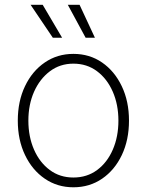

<svg xmlns="http://www.w3.org/2000/svg" viewBox="-20 -775 616 806"><path d="M288.1 11.2Q220.7 11.2 168 -24.9Q115.2 -61 85 -124.3Q54.7 -187.5 54.7 -268.6Q54.7 -350.1 85 -413.3Q115.2 -476.6 168 -512.7Q220.7 -548.8 288.1 -548.8Q356 -548.8 408.4 -512.7Q460.9 -476.6 491.2 -413.1Q521.5 -349.6 521.5 -268.6Q521.5 -187.5 491.5 -124.3Q461.4 -61 408.7 -24.9Q356 11.2 288.1 11.2ZM288.1 -29.8Q345.2 -29.8 387.7 -61.3Q430.2 -92.8 453.6 -147Q477.1 -201.2 477.1 -268.6Q477.1 -335.9 453.4 -390.1Q429.7 -444.3 387.2 -476.1Q344.7 -507.8 288.1 -507.8Q231.9 -507.8 189.5 -475.8Q147 -443.8 123 -389.9Q99.1 -335.9 99.1 -268.6Q99.1 -201.2 122.8 -147Q146.5 -92.8 189 -61.3Q231.4 -29.8 288.1 -29.8ZM339.4 -616.7 264.6 -754.9H314L378.4 -616.7ZM201.7 -616.7 108.4 -754.9H159.2L240.7 -616.7Z"/></svg>

Font: Inter 17pt ExtraLight
Style: Regular
Weight: 250
Version: Version 4.001;git-66647c0bb